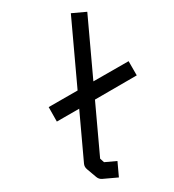

<svg xmlns="http://www.w3.org/2000/svg" viewBox="-47 -703 634 698"><g transform="rotate(-5 270.0 -354.0)"><path d="M152 -271 127 -326 237 -377V-659H297V-405L431 -467L456 -413L297 -338.5V-123L310 -109H359V-49H298Q286 -49 277 -58L246 -89Q237 -98 237 -110V-310.5Z"/></g></svg>

Font: 3270 Nerd Font
Style: Regular
Weight: 400
Monospace: yes
Version: Version 3.0.1;Nerd Fonts 3.3.0